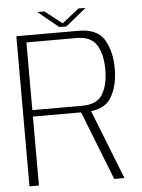

<svg xmlns="http://www.w3.org/2000/svg" viewBox="-54 -817 636 860"><g transform="rotate(-5 263.5 -387.0)"><path d="M43.5 0H86V-310H320.5Q407 -310 438.5 -362.5Q470 -415 470 -492Q470 -569 439 -622Q408 -675 322 -675H43.5ZM424.5 0H470.5L341.5 -327.5L298 -322ZM86 -339V-643.5H310.5Q377.5 -643.5 402.5 -601Q427.5 -558.5 427.5 -491.5Q427.5 -424 402.5 -381.5Q377.5 -339 310.5 -339ZM239 -699H270.5L363.5 -774.5H331.5L255.5 -714.5L178.5 -774.5H146.5Z"/></g></svg>

Font: Anybody UltraCondensed Thin ExtraLight
Style: Regular
Weight: 250
Version: Version 1.111